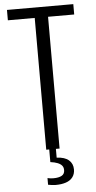

<svg xmlns="http://www.w3.org/2000/svg" viewBox="-65 -848 544 1090"><g transform="rotate(-5 207.0 -303.0)"><path d="M171 0V-751H18V-810H396V-751H247V0ZM207 204Q197 204 186 202.5Q175 201 164 199V161Q172 163 180.5 164Q189 165 197 165Q228 165 245 155.5Q262 146 262 124Q262 108 253.5 98Q245 88 228.5 81.5Q212 75 188 72V0H226V50Q272 52 295 72Q318 92 318 125Q318 151 304.5 169Q291 187 266 195.5Q241 204 207 204Z"/></g></svg>

Font: Oswald Light
Style: Regular
Weight: 300
Designer: Vernon Adams
Foundry: Vernon Adams
Version: Version 4.103;gftools[0.9.33.dev8+g029e19f]